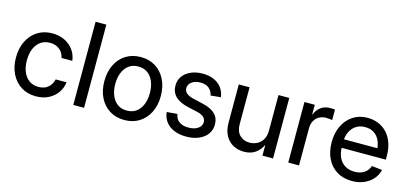

<svg xmlns="http://www.w3.org/2000/svg" viewBox="-64 -1170 3448 1622"><g transform="rotate(15 1660.5 -358.5)"><path d="M286.6 11.7Q211.9 11.7 156.7 -23.4Q101.6 -58.6 71 -120.6Q40.5 -182.6 40.5 -262.7Q40.5 -343.8 71.3 -406Q102.1 -468.3 157.5 -503.4Q212.9 -538.6 286.6 -538.6Q346.7 -538.6 394 -515.6Q441.4 -492.7 471.4 -451.9Q501.5 -411.1 507.8 -357.4H413.6Q408.2 -385.3 391.8 -407.7Q375.5 -430.2 349.4 -443.1Q323.2 -456.1 287.1 -456.1Q240.7 -456.1 206.8 -432.4Q172.9 -408.7 154.3 -365.5Q135.7 -322.3 135.7 -263.7Q135.7 -205.6 154.1 -162.1Q172.4 -118.7 206.3 -94.7Q240.2 -70.8 287.1 -70.8Q338.9 -70.8 370.4 -97.7Q401.9 -124.5 413.1 -169.9H507.8Q501.5 -118.2 472.2 -77.1Q442.9 -36.1 395.5 -12.2Q348.1 11.7 286.6 11.7Z M706.5 -727.5V0H612.3V-727.5Z M1060.1 11.7Q986.3 11.7 930.7 -22.9Q875 -57.6 844.2 -119.6Q813.5 -181.6 813.5 -262.7Q813.5 -344.7 844.2 -407Q875 -469.2 930.7 -503.9Q986.3 -538.6 1060.1 -538.6Q1134.3 -538.6 1189.7 -503.9Q1245.1 -469.2 1276.1 -407Q1307.1 -344.7 1307.1 -262.7Q1307.1 -181.6 1276.1 -119.6Q1245.1 -57.6 1189.7 -22.9Q1134.3 11.7 1060.1 11.7ZM1060.1 -70.8Q1109.4 -70.8 1143.1 -95.9Q1176.8 -121.1 1194.1 -164.6Q1211.4 -208 1211.4 -262.7Q1211.4 -318.4 1194.1 -361.8Q1176.8 -405.3 1143.1 -430.7Q1109.4 -456.1 1060.1 -456.1Q1011.2 -456.1 977.5 -430.9Q943.8 -405.8 926.3 -362.1Q908.7 -318.4 908.7 -262.7Q908.7 -207.5 926.3 -164.3Q943.8 -121.1 977.3 -95.9Q1010.7 -70.8 1060.1 -70.8Z M1799.8 -385.3 1711.4 -377Q1706.5 -411.1 1679.2 -436Q1651.9 -460.9 1602.1 -460.9Q1555.7 -460.9 1526.6 -439.2Q1497.6 -417.5 1497.6 -385.7Q1497.6 -357.4 1518.6 -340.1Q1539.6 -322.8 1580.1 -313L1665 -293.5Q1739.7 -276.4 1775.4 -240.7Q1811 -205.1 1811 -148.9Q1811 -100.6 1784.2 -64.5Q1757.3 -28.3 1710 -8.3Q1662.6 11.7 1601.6 11.7Q1543.5 11.7 1498 -6.1Q1452.6 -23.9 1424.1 -59.3Q1395.5 -94.7 1389.6 -146.5L1481.4 -154.3Q1488.3 -111.3 1518.6 -89.1Q1548.8 -66.9 1599.6 -66.9Q1652.8 -66.9 1683.8 -89.1Q1714.8 -111.3 1714.8 -143.6Q1714.8 -171.4 1694.8 -188.7Q1674.8 -206.1 1637.7 -214.4L1550.3 -234.4Q1476.6 -251.5 1439.9 -288.6Q1403.3 -325.7 1403.3 -382.8Q1403.3 -428.7 1428.5 -463.9Q1453.6 -499 1498.5 -518.8Q1543.5 -538.6 1601.6 -538.6Q1657.7 -538.6 1700.2 -519.8Q1742.7 -501 1768.3 -466.6Q1793.9 -432.1 1799.8 -385.3Z M2265.1 -219.2V-529.3H2359.4V0H2266.6V-88.9H2262.7Q2245.1 -48.3 2205.6 -19.8Q2166 8.8 2105 8.8Q2052.7 8.8 2010.3 -14.2Q1967.8 -37.1 1942.9 -83Q1918 -128.9 1918 -196.8V-529.3H2012.2V-205.6Q2012.2 -144.5 2045.4 -111.1Q2078.6 -77.6 2131.8 -77.6Q2165.5 -77.6 2196 -92.5Q2226.6 -107.4 2245.8 -138.9Q2265.1 -170.4 2265.1 -219.2Z M2492.2 0V-529.3H2582.5V-445.3H2585.9Q2600.6 -487.3 2634.8 -512Q2668.9 -536.6 2717.8 -536.6Q2728.5 -536.6 2740 -535.9Q2751.5 -535.2 2757.8 -534.2V-442.4Q2752.4 -443.8 2737.3 -445.8Q2722.2 -447.8 2704.6 -447.8Q2671.4 -447.8 2644.5 -433.3Q2617.7 -418.9 2602.1 -391.1Q2586.4 -363.3 2586.4 -322.8V0Z M3050.8 11.7Q2973.6 11.7 2917.5 -23.2Q2861.3 -58.1 2831.5 -119.9Q2801.8 -181.6 2801.8 -262.2Q2801.8 -343.3 2832.3 -405.5Q2862.8 -467.8 2917.2 -503.2Q2971.7 -538.6 3043.5 -538.6Q3093.3 -538.6 3136.7 -521.2Q3180.2 -503.9 3212.9 -469.5Q3245.6 -435.1 3263.9 -384.5Q3282.2 -334 3282.2 -267.1V-236.8H2853.5V-311.5H3231.9L3189.5 -286.6Q3189.5 -337.4 3172.1 -376Q3154.8 -414.6 3122.3 -436Q3089.8 -457.5 3043.9 -457.5Q2998 -457.5 2964.8 -436Q2931.6 -414.6 2913.6 -377.2Q2895.5 -339.8 2895.5 -292.5V-247.1Q2895.5 -192.9 2914.3 -152.8Q2933.1 -112.8 2968.3 -91.3Q3003.4 -69.8 3051.8 -69.8Q3085 -69.8 3111.3 -79.8Q3137.7 -89.8 3155.8 -108.9Q3173.8 -127.9 3182.6 -154.3L3273.9 -144.5Q3263.2 -98.1 3232.2 -63Q3201.2 -27.8 3154.8 -8.1Q3108.4 11.7 3050.8 11.7Z"/></g></svg>

Font: Inter Cardless Tabular
Style: Regular
Weight: 400
Designer: Rasmus Andersson
Foundry: rsms
Version: Version 4.000;git-4fc901f